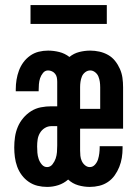

<svg xmlns="http://www.w3.org/2000/svg" viewBox="-20 -727 540 755"><path d="M165 8Q146 8 127.5 3.5Q109 -1 93 -12Q77 -23 65.5 -38.5Q54 -54 47.5 -72Q41 -90 38.5 -109Q36 -128 36 -147Q36 -168 39 -188.5Q42 -209 50 -228Q58 -247 71.5 -263Q85 -279 102.5 -290Q120 -301 140.5 -305Q161 -309 182 -309H205V-405Q205 -414 203.5 -422Q202 -430 197 -436.5Q192 -443 184.5 -446.5Q177 -450 169 -450Q157 -450 149 -440Q141 -430 137.5 -419Q134 -408 133 -396Q132 -384 132 -372V-368H42V-376Q42 -395 45 -413.5Q48 -432 54.5 -449.5Q61 -467 72 -482Q83 -497 98.5 -508Q114 -519 132 -523.5Q150 -528 169 -528Q191 -528 213 -522.5Q235 -517 253 -503Q270 -517 291.5 -522.5Q313 -528 335 -528Q353 -528 371 -524Q389 -520 405 -511Q421 -502 432.5 -487.5Q444 -473 451.5 -456Q459 -439 461.5 -421Q464 -403 464 -384V-221H295V-135Q295 -125 296 -114.5Q297 -104 301.5 -94Q306 -84 314.5 -77Q323 -70 333 -70Q345 -70 353.5 -79.5Q362 -89 365.5 -100.5Q369 -112 370.5 -124Q372 -136 372 -148V-152H462V-144Q462 -125 459 -106.5Q456 -88 449 -70.5Q442 -53 431 -37.5Q420 -22 404.5 -11.5Q389 -1 370.5 3.5Q352 8 333 8Q310 8 287.5 1.5Q265 -5 248 -21Q231 -6 209.5 1Q188 8 165 8ZM295 -299H374V-384Q374 -395 372.5 -405.5Q371 -416 367 -426Q363 -436 354 -443Q345 -450 335 -450Q324 -450 315 -443Q306 -436 302 -426Q298 -416 296.5 -405.5Q295 -395 295 -384ZM165 -70Q178 -70 186.5 -81Q195 -92 199 -104Q203 -116 204 -129Q205 -142 205 -155V-231H182Q168 -231 156 -223.5Q144 -216 137 -204Q130 -192 128 -178.5Q126 -165 126 -151Q126 -139 127 -126.5Q128 -114 132 -102Q136 -90 144.5 -80Q153 -70 165 -70ZM100 -633V-707H400V-633Z"/></svg>

Font: Iosevka Term Curly Semibold
Style: Regular
Weight: 600
Designer: Belleve Invis
Foundry: Belleve Invis
Version: Version 32.3.0